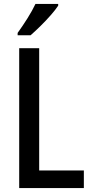

<svg xmlns="http://www.w3.org/2000/svg" viewBox="-20 -960 468 980"><path d="M78 0V-714H180V-90H408V0ZM277 -931Q264 -911 239 -882.5Q214 -854 186 -826.5Q158 -799 136 -780H70V-792Q96 -828 120.5 -867Q145 -906 161 -940H277Z"/></svg>

Font: Noto Sans Myanmar Condensed Medium
Style: Regular
Weight: 500
Width: 3
Designer: Monotype Design Team
Foundry: Monotype Imaging Inc.
Version: Version 2.107; ttfautohint (v1.8.4.7-5d5b)